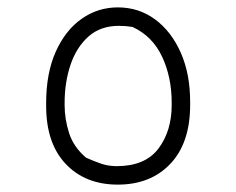

<svg xmlns="http://www.w3.org/2000/svg" viewBox="-20 -783 640 520"><path d="M299 -763Q356 -763 400 -730.5Q444 -698 469.5 -640.5Q495 -583 495 -507V-499Q495 -396 441.5 -339.5Q388 -283 299 -283Q211 -283 158 -339Q105 -395 105 -496V-504Q105 -585 131 -643Q157 -701 201 -732Q245 -763 299 -763ZM302 -713Q252 -713 219.5 -684Q187 -655 171 -607.5Q155 -560 155 -504V-498Q155 -461 167 -423Q179 -385 213 -356Q233 -347 253 -340Q273 -333 296 -333Q373 -333 409 -380.5Q445 -428 445 -499V-505Q445 -574 419 -629.5Q393 -685 339 -710Q321 -713 302 -713Z"/></svg>

Font: Recursive Mn Csl St Lt
Style: Regular
Weight: 300
Monospace: yes
Version: Version 1.079;hotconv 1.0.112;makeotfexe 2.5.65598; ttfautoh